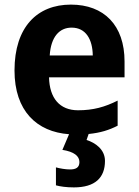

<svg xmlns="http://www.w3.org/2000/svg" viewBox="-20 -574 602 834"><path d="M436 125C436 75 394 46 356 34L365 8C416 3 454 -9 491 -28V-137C435 -109 385 -95 319 -95C239 -95 195 -148 193 -238H521V-307C521 -464 432 -554 288 -554C142 -554 43 -457 43 -268C43 -92 140 -1 280 9L251 77C302 85 325 104 325 130C325 155 308 162 284 162C265 162 241 158 223 153V231C241 236 268 240 301 240C393 240 436 198 436 125ZM291 -454C353 -454 382 -403 383 -333H196C201 -414 238 -454 291 -454Z"/></svg>

Font: Noto Sans Display
Style: Bold
Weight: 700
Designer: Monotype Design Team
Foundry: Monotype Imaging Inc.
Version: Version 1.900